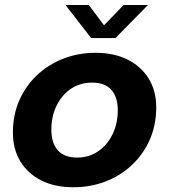

<svg xmlns="http://www.w3.org/2000/svg" viewBox="-20 -758 695 789"><path d="M281 11.5Q205 11.5 149.2 -16.8Q93.5 -45 63.2 -95.5Q33 -146 33 -213Q33 -285 59 -344.8Q85 -404.5 131.5 -448.5Q178 -492.5 239.8 -516.8Q301.5 -541 373 -541Q449.5 -541 505.5 -512.5Q561.5 -484 591.8 -433.8Q622 -383.5 622 -317.5Q622 -244.5 595.5 -184.2Q569 -124 522.2 -80Q475.5 -36 413.8 -12.2Q352 11.5 281 11.5ZM297 -110.5Q345.5 -110.5 383.2 -136.2Q421 -162 442.5 -206.2Q464 -250.5 464 -306Q464 -358.5 437.8 -388.5Q411.5 -418.5 358 -418.5Q308 -418.5 270.5 -392.5Q233 -366.5 212 -322.8Q191 -279 191 -225Q191 -171 217.2 -140.8Q243.5 -110.5 297 -110.5ZM249 -737.5H345L407.5 -654L488 -737.5H588L454.5 -601.5H354.5Z"/></svg>

Font: Epilogue
Style: Bold Italic
Weight: 700
Italic angle: -12°
Designer: Tyler Finck
Foundry: Etcetera Type Co
Version: Version 2.111; ttfautohint (v1.8.3)